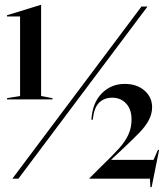

<svg xmlns="http://www.w3.org/2000/svg" viewBox="-20 -739 682 794"><path d="M9 -333 63 -342V-671H9V-676L149 -719H150V-342L197 -333V-328H9ZM565 -712H590L56 0H31ZM600 0H349V-1L392 -44Q446 -96 472 -125Q498 -154 511 -182.5Q524 -211 524 -245Q524 -287 501.5 -311Q479 -335 444 -335Q410 -335 389 -313.5Q368 -292 364 -244H358Q362 -313 400.5 -352.5Q439 -392 496 -392Q546 -392 577.5 -364.5Q609 -337 609 -296Q609 -268 595.5 -242.5Q582 -217 557 -191Q532 -165 482 -118L440 -79V-78H615L633 -119H638L607 35H602Z"/></svg>

Font: Nyght Serif
Style: Regular
Weight: 400
Designer: Maksym Kobuzan
Version: Version 0.410